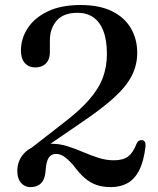

<svg xmlns="http://www.w3.org/2000/svg" viewBox="-20 -733 632 766"><path d="M114.5 -113.5 92.5 -133 232 -241.5Q295 -289.5 333.5 -332.8Q372 -376 389.2 -420.5Q406.5 -465 406.5 -517.5Q406.5 -573.5 392.2 -610Q378 -646.5 351.8 -664.2Q325.5 -682 290 -682Q233 -682 206 -650.5Q179 -619 179 -572.5V-524.5Q179 -496 163.2 -480Q147.5 -464 120.5 -464Q94.5 -464 79 -481.5Q63.5 -499 63.5 -531Q63.5 -579 90.5 -620.5Q117.5 -662 170.5 -687.5Q223.5 -713 301.5 -713Q377 -713 427 -688.2Q477 -663.5 502.2 -620.2Q527.5 -577 527.5 -522Q527.5 -474.5 506.2 -431.8Q485 -389 434.5 -343Q384 -297 296.5 -238.5ZM49 -50.5Q49 -98 84 -128.8Q119 -159.5 184.5 -159.5Q218 -159.5 249.5 -149.5Q281 -139.5 311.8 -126.2Q342.5 -113 373.2 -103.2Q404 -93.5 434.5 -93.5Q471.5 -93.5 491.8 -109.2Q512 -125 525 -160Q529 -168.5 534.5 -171.5Q540 -174.5 546.5 -174Q554 -173.5 557.8 -167.2Q561.5 -161 560.5 -148Q553.5 -89 535.2 -53.5Q517 -18 488.5 -2.2Q460 13.5 421.5 13.5Q390.5 13.5 365 4.8Q339.5 -4 317.2 -23.5Q295 -43 272 -74.5Q249 -100 234 -109.5Q219 -119 203.5 -119Q184.5 -119 174.5 -104Q164.5 -89 162 -53.5Q160.5 -29 152.5 -14.2Q144.5 0.5 131.5 7Q118.5 13.5 100.5 13.5Q79 13.5 64 -3.5Q49 -20.5 49 -50.5Z"/></svg>

Font: Fraunces 20pt
Style: Regular
Weight: 400
Version: Version 1.000;[b76b70a41]